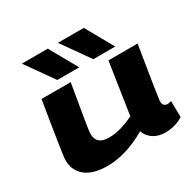

<svg xmlns="http://www.w3.org/2000/svg" viewBox="-171 -974 1184 1168"><g transform="rotate(-30 421.0 -390.0)"><path d="M264 10Q163 10 110.5 -32.5Q58 -75 58 -149Q58 -155 59 -163Q60 -171 62.5 -191.5Q65 -212 71.5 -253.5Q78 -295 89 -365Q100 -435 118 -544H323Q305 -436 294 -373Q283 -310 278 -277.5Q273 -245 271.5 -231.5Q270 -218 270 -209Q270 -135 358 -135Q402 -135 446.5 -148.5Q491 -162 533 -182L588 -544H793Q776 -439 765 -371.5Q754 -304 748 -264.5Q742 -225 739.5 -206Q737 -187 736 -181Q735 -175 735 -173Q735 -151 744 -142.5Q753 -134 767 -134Q770 -134 777 -135Q784 -136 794 -139L796 -26Q769 -8 735.5 1Q702 10 671 10Q621 10 586.5 -13Q552 -36 539 -74Q471 -34 401 -12Q331 10 264 10ZM259 -596 122 -790H304L413 -596ZM512 -596 375 -790H557L666 -596Z"/></g></svg>

Font: Georama ExtraExtended
Style: Bold Italic
Weight: 700
Width: 8
Italic angle: -9°
Designer: Jean-Baptiste Levee
Foundry: Production Type
Version: Version 1.000